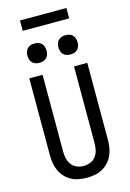

<svg xmlns="http://www.w3.org/2000/svg" viewBox="-162 -1202 872 1286"><g transform="rotate(-15 274.0 -559.0)"><path d="M274 8Q247 8 219.5 3Q192 -2 167.5 -15Q143 -28 124 -48.5Q105 -69 93.5 -94Q82 -119 77.5 -146.5Q73 -174 73 -201V-735H165V-201Q165 -177 170.5 -153.5Q176 -130 190.5 -111Q205 -92 227.5 -83Q250 -74 274 -74Q298 -74 320.5 -83Q343 -92 357.5 -111Q372 -130 377.5 -153.5Q383 -177 383 -201V-735H475V-201Q475 -174 470.5 -146.5Q466 -119 454.5 -94Q443 -69 424 -48.5Q405 -28 380.5 -15Q356 -2 328.5 3Q301 8 274 8ZM381 -818Q368 -818 355 -822Q342 -826 332.5 -835.5Q323 -845 319 -858.5Q315 -872 315 -885Q315 -898 319 -911.5Q323 -925 332.5 -934.5Q342 -944 355 -948Q368 -952 381 -952Q395 -952 408 -948Q421 -944 430.5 -934.5Q440 -925 444 -911.5Q448 -898 448 -885Q448 -872 444 -858.5Q440 -845 430.5 -835.5Q421 -826 408 -822Q395 -818 381 -818ZM167 -818Q153 -818 140 -822Q127 -826 117.5 -835.5Q108 -845 104 -858.5Q100 -872 100 -885Q100 -898 104 -911.5Q108 -925 117.5 -934.5Q127 -944 140 -948Q153 -952 167 -952Q180 -952 193 -948Q206 -944 215.5 -934.5Q225 -925 229 -911.5Q233 -898 233 -885Q233 -872 229 -858.5Q225 -845 215.5 -835.5Q206 -826 193 -822Q180 -818 167 -818ZM435 -1054H113V-1126H435Z"/></g></svg>

Font: Iosevka Semi-Condensed Medium
Style: Regular
Weight: 500
Monospace: yes
Designer: Belleve Invis
Foundry: Belleve Invis
Version: Version 27.3.5